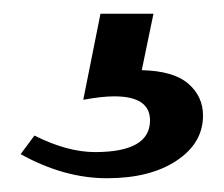

<svg xmlns="http://www.w3.org/2000/svg" viewBox="-20 -84 325 279"><path d="M275 84Q275 124 236.5 149.5Q198 175 135.5 175Q73 175 10 140L30 113Q78 137 118 137Q198 137 198 91Q198 56 146 56Q128 56 101 61L126 -64H203L186 18Q232 19 253.5 37.5Q275 56 275 84Z"/></svg>

Font: Halant Semibold
Style: Regular
Weight: 600
Version: Version 1.100;PS 1.0;hotconv 1.0.78;makeotf.lib2.5.61930; tt